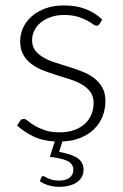

<svg xmlns="http://www.w3.org/2000/svg" viewBox="-20 -526 465 724"><path d="M355.5 -436Q351.5 -429 344 -429Q338.5 -429 330 -435.2Q321.5 -441.5 307.2 -449.2Q293 -457 272 -463.2Q251 -469.5 221 -469.5Q194 -469.5 171.8 -461.8Q149.5 -454 133.8 -441Q118 -428 109.5 -410.8Q101 -393.5 101 -374.5Q101 -351 113 -335.5Q125 -320 144.2 -309Q163.5 -298 188.5 -290Q213.5 -282 239.2 -274Q265 -266 290 -256.2Q315 -246.5 334.2 -232Q353.5 -217.5 365.5 -196.5Q377.5 -175.5 377.5 -145.5Q377.5 -114.5 366.8 -87.2Q356 -60 335.2 -39.5Q314.5 -19 284.2 -6.5Q254 6 215 7.5L203 47Q248.5 54.5 271.8 69.8Q295 85 295 114.5Q295 129.5 288.2 141.5Q281.5 153.5 269.2 161.8Q257 170 240 174.2Q223 178.5 203 178.5Q182.5 178.5 163 172.8Q143.5 167 130.5 157.5L135.5 143.5Q138.5 138 143.5 138Q146 138 150.2 140.8Q154.5 143.5 161.2 146.5Q168 149.5 178 152.2Q188 155 202.5 155Q228.5 155 242.5 144Q256.5 133 256.5 114.5Q256.5 102 250 93.5Q243.5 85 231.8 79.8Q220 74.5 203.8 71.2Q187.5 68 168 65.5L186.5 7.5Q140.5 5 106.5 -11.2Q72.5 -27.5 44.5 -52.5L55.5 -69.5Q58 -73.5 61.2 -75.5Q64.5 -77.5 70 -77.5Q76.5 -77.5 85.8 -69.5Q95 -61.5 110.5 -52.2Q126 -43 148.8 -35Q171.5 -27 205 -27Q236.5 -27 260.5 -35.8Q284.5 -44.5 300.5 -59.5Q316.5 -74.5 324.8 -94.8Q333 -115 333 -137.5Q333 -162.5 321 -179Q309 -195.5 289.5 -207Q270 -218.5 245.2 -226.5Q220.5 -234.5 194.5 -242.5Q168.5 -250.5 143.8 -260Q119 -269.5 99.5 -284Q80 -298.5 68 -319.2Q56 -340 56 -371Q56 -397.5 67.5 -422Q79 -446.5 100.2 -465Q121.5 -483.5 152 -494.5Q182.5 -505.5 220.5 -505.5Q266 -505.5 301.2 -492.5Q336.5 -479.5 365.5 -452.5Z"/></svg>

Font: LatoLatin Light
Style: Regular
Weight: 300
Designer: Lukasz Dziedzic with Adam Twardoch and Botio Nikoltchev
Foundry: tyPoland Lukasz Dziedzic
Version: Version 2.015; 2015-08-06; http://www.latofonts.com/